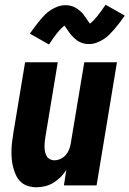

<svg xmlns="http://www.w3.org/2000/svg" viewBox="-20 -783 547 811"><path d="M134 8Q115 8 97.5 2.5Q80 -3 67.5 -15Q55 -27 47.5 -43Q40 -59 35.5 -76.5Q31 -94 29.5 -112.5Q28 -131 28.5 -149.5Q29 -168 31.5 -187Q34 -206 37 -225L86 -520H224L172 -206Q170 -195 169 -184.5Q168 -174 168 -163.5Q168 -153 170 -143Q172 -133 176.5 -124.5Q181 -116 190 -111Q199 -106 210 -106Q223 -106 236 -112Q249 -118 258 -128.5Q267 -139 272 -152Q277 -165 279 -178L336 -520H474L388 0H250L260 -65Q250 -49 236 -35Q222 -21 205.5 -11Q189 -1 170.5 3.5Q152 8 134 8ZM187 -595 106 -641Q118 -658 129 -672.5Q140 -687 150 -699Q160 -711 170.5 -721.5Q181 -732 195 -741Q209 -750 224.5 -755.5Q240 -761 256 -761Q265 -761 273.5 -759.5Q282 -758 290.5 -754.5Q299 -751 305.5 -746.5Q312 -742 319.5 -735.5Q327 -729 332 -722.5Q337 -716 341.5 -709.5Q346 -703 350.5 -696Q355 -689 360 -683Q375 -695 390 -713.5Q405 -732 426 -763L507 -717Q495 -700 484 -685.5Q473 -671 462.5 -659Q452 -647 441.5 -636.5Q431 -626 417 -617Q403 -608 387.5 -602.5Q372 -597 357 -597Q347 -597 338.5 -598.5Q330 -600 321.5 -603.5Q313 -607 306.5 -611.5Q300 -616 293 -622.5Q286 -629 280.5 -635.5Q275 -642 270.5 -648.5Q266 -655 261 -662.5Q256 -670 252 -675Q237 -663 222 -644.5Q207 -626 187 -595Z"/></svg>

Font: Iosevka SS04 Heavy Oblique
Style: Regular
Weight: 900
Italic angle: -9°
Monospace: yes
Designer: Belleve Invis
Foundry: Belleve Invis
Version: Version 19.0.0; ttfautohint (v1.8.4)